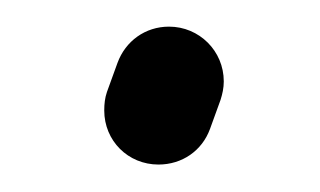

<svg xmlns="http://www.w3.org/2000/svg" viewBox="-20 -110 237 142"><path d="M135.3 -14.6 143.1 -36.1C144.5 -40.5 145.5 -44.9 145.5 -49.8C145.5 -72.3 127.4 -90.3 105 -90.3C87.4 -90.3 72.8 -79.6 66.9 -63.5L59.1 -42C57.6 -37.6 57.1 -33.2 57.1 -28.3C57.1 -5.9 74.7 11.7 97.2 11.7C114.7 11.7 129.4 1.5 135.3 -14.6Z"/></svg>

Font: Velvelyne
Style: Regular
Weight: 400
Designer: Manon Van der Borght et Mariel Nils
Foundry: Velvetyne
Version: Version 1.070;Glyphs 3.3.1 (3343)